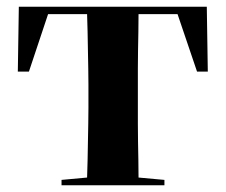

<svg xmlns="http://www.w3.org/2000/svg" viewBox="-20 -559 671 571"><path d="M508 -517H392Q392 -492 391.5 -464Q391 -436 390.5 -408.5Q390 -381 390 -355Q390 -329 390 -308V-238Q390 -217 390 -191Q390 -165 390.5 -137.5Q391 -110 391.5 -82.5Q392 -55 392 -31L469 -24V-8H163V-24L239 -31Q240 -55 240.5 -82.5Q241 -110 241.5 -137.5Q242 -165 242.5 -191Q243 -217 243 -238V-308Q243 -329 242.5 -355Q242 -381 241.5 -408.5Q241 -436 240.5 -464Q240 -492 239 -517H123L66 -346H33L36 -539H595L598 -346H566Z"/></svg>

Font: XinYuGongZhangJiaSongA
Style: Regular
Weight: 900
Designer: XinYuGong
Foundry: Adobe Systems Incorporated
Version: Version 1.00